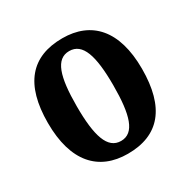

<svg xmlns="http://www.w3.org/2000/svg" viewBox="-131 -672 799 806"><g transform="rotate(-30 268.5 -269.0)"><path d="M267 10C418 10 496 -82 496 -270C496 -457 410 -548 270 -548C119 -548 40 -457 40 -270C40 -82 126 10 267 10ZM269 -51C204 -51 180 -126 180 -270C180 -414 203 -487 268 -487C333 -487 357 -414 357 -270C357 -126 334 -51 269 -51Z"/></g></svg>

Font: Noto Serif Ethiopic Condensed
Style: Bold
Weight: 700
Width: 3
Designer: Monotype Design Team
Foundry: Monotype Imaging Inc.
Version: Version 2.102